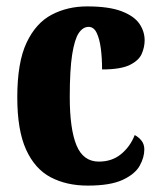

<svg xmlns="http://www.w3.org/2000/svg" viewBox="-20 -570 501 600"><path d="M254 10Q188 10 138.5 -16Q89 -42 61.5 -102.5Q34 -163 34 -266Q34 -375 63 -436.5Q92 -498 141.5 -524Q191 -550 252 -550Q320 -550 359.5 -535Q399 -520 415.5 -496Q432 -472 432 -444Q432 -423 423 -402Q414 -381 385.5 -367Q357 -353 299 -353Q299 -389 295 -419Q291 -449 282 -467.5Q273 -486 257 -486Q239 -486 226 -466.5Q213 -447 205.5 -399.5Q198 -352 198 -267Q198 -167 219 -116Q240 -65 289 -65Q330 -65 358.5 -88.5Q387 -112 401 -148Q414 -141 422.5 -130Q431 -119 431 -103Q431 -78 416.5 -52Q402 -26 363.5 -8Q325 10 254 10Z"/></svg>

Font: Noto Serif Tamil ExtraCondensed Black
Style: Italic
Weight: 900
Width: 2
Italic angle: -12°
Designer: Indian Type Foundry, Tom Grace, and the Monotype Design Team
Foundry: Monotype Imaging Inc.
Version: Version 2.003; ttfautohint (v1.8.4.7-5d5b)